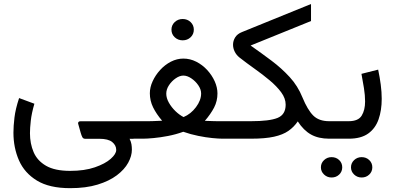

<svg xmlns="http://www.w3.org/2000/svg" viewBox="-20 -705 2009 976"><path d="M336.4 251.5Q231 251.5 167.7 212.9Q104.5 174.3 76.4 110.1Q48.3 45.9 48.3 -30.8Q48.3 -64 53.5 -107.4Q58.6 -150.9 77.1 -206.5L154.8 -177.7Q140.6 -128.9 136.5 -91.3Q132.3 -53.7 132.3 -27.8Q132.3 24.9 150.9 68.4Q169.4 111.8 214.1 137.7Q258.8 163.6 336.4 163.6Q409.7 163.6 462.2 145.5Q514.6 127.4 542.7 102.5Q570.8 77.6 570.8 57.1Q570.8 33.7 550.5 17.1Q530.3 0.5 484.9 0.5H412.6Q402.8 0.5 398.4 -8.1Q394 -16.6 390.1 -30.3L377 -77.1Q376.5 -81.1 378.9 -84.7Q381.3 -88.4 387.7 -88.4H658.7V0.5H638.7Q646 15.1 648.2 28.3Q650.4 41.5 650.4 55.7Q650.4 87.9 631.6 122.3Q612.8 156.7 574 186Q535.2 215.3 476.1 233.4Q417 251.5 336.4 251.5Z M851.6 -554.2Q851.6 -577.1 868.2 -592.8Q884.8 -608.4 908.7 -608.4Q932.6 -608.4 949 -592.8Q965.3 -577.1 965.3 -554.2Q965.3 -531.2 949 -515.6Q932.6 -500 908.7 -500Q884.8 -500 868.2 -515.6Q851.6 -531.2 851.6 -554.2ZM1085.4 -230Q1085.4 -191.4 1068.4 -158.4Q1051.3 -125.5 1021.5 -90.8Q1049.3 -89.4 1070.8 -89.1Q1092.3 -88.9 1108.9 -88.9H1156.2V0H1110.4Q1091.8 0 1059.3 -3.2Q1026.9 -6.3 988 -14.2Q949.2 -22 911.6 -35.2Q874 -21.5 834.5 -13.9Q794.9 -6.3 761.2 -3.2Q727.5 0 707.5 0H639.2V-88.9H707.5Q728 -88.9 750.2 -89.1Q772.5 -89.4 804.2 -91.3Q774.9 -125.5 758.3 -159.2Q741.7 -192.9 741.7 -231Q741.7 -261.2 755.9 -292Q770 -322.8 793.9 -349.1Q817.9 -375.5 848.6 -391.4Q879.4 -407.2 912.1 -407.2Q946.3 -407.2 977.5 -391.4Q1008.8 -375.5 1033 -349.4Q1057.1 -323.2 1071.3 -292Q1085.4 -260.7 1085.4 -230ZM912.1 -320.8Q893.6 -320.8 873.3 -306.9Q853 -293 839.1 -272Q825.2 -251 825.2 -229Q825.2 -206.5 838.4 -183.1Q851.6 -159.7 871.8 -140.1Q892.1 -120.6 913.1 -109.9Q950.2 -125.5 976.3 -160.4Q1002.4 -195.3 1002.4 -230Q1002.4 -250.5 988 -271.5Q973.6 -292.5 952.6 -306.6Q931.6 -320.8 912.1 -320.8Z M1253.9 -473.6Q1309.6 -434.6 1360.6 -396.2Q1411.6 -357.9 1452.6 -313.2Q1493.7 -268.6 1517.6 -209.5Q1543.5 -146.5 1572.3 -117.7Q1601.1 -88.9 1653.3 -88.9H1667V0H1653.3Q1599.1 0 1561.3 -21Q1523.4 -42 1493.7 -87.9Q1474.1 -59.1 1446 -39.6Q1418 -20 1372.8 -10Q1327.6 0 1255.9 0H1136.7V-88.9H1255.4Q1350.1 -88.9 1391.1 -105.7Q1432.1 -122.6 1432.1 -172.9Q1432.1 -205.1 1409.4 -235.8Q1386.7 -266.6 1350.8 -296.6Q1314.9 -326.7 1273.9 -355.7Q1232.9 -384.8 1196.8 -413.1Q1181.2 -425.8 1172.9 -442.9Q1164.6 -460 1164.6 -477.5Q1164.6 -497.6 1175.5 -515.1Q1186.5 -532.7 1210 -542L1561 -684.6V-598.1Z M1646.5 -88.9H1752.4Q1801.3 -88.9 1818.6 -117.2Q1835.9 -145.5 1835.9 -189Q1835.9 -220.7 1830.1 -256.8Q1824.2 -293 1817.4 -329.6L1902.3 -351.1Q1910.6 -312 1915.5 -274.4Q1920.4 -236.8 1920.4 -202.6Q1920.4 -144 1904.3 -98.1Q1888.2 -52.2 1851.6 -26.1Q1814.9 0 1753.4 0H1646.5ZM1764.2 145.5Q1764.2 124 1780 108.9Q1795.9 93.8 1818.4 93.8Q1841.3 93.8 1856.9 108.6Q1872.6 123.5 1872.6 145.5Q1872.6 167.5 1856.9 182.4Q1841.3 197.3 1818.4 197.3Q1795.9 197.3 1780 182.1Q1764.2 167 1764.2 145.5ZM1611.3 145.5Q1611.3 124 1627.2 108.9Q1643.1 93.8 1665.5 93.8Q1688.5 93.8 1704.1 108.6Q1719.7 123.5 1719.7 145.5Q1719.7 167.5 1704.1 182.4Q1688.5 197.3 1665.5 197.3Q1643.1 197.3 1627.2 182.1Q1611.3 167 1611.3 145.5Z"/></svg>

Font: Vazirmatn RD FD
Style: Regular
Weight: 400
Designer: Saber Rastikerdar
Foundry: Saber Rastikerdar
Version: Version 33.003